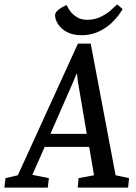

<svg xmlns="http://www.w3.org/2000/svg" viewBox="-68 -852 619 872"><path d="M-48 0 -43 -43 13 -56 286 -654H344L457 -56L518 -43L514 0H285L289 -43L359 -56L337 -185H135L79 -58L154 -43L149 0ZM161 -244H326L285 -486L282 -516H279L267 -486ZM303 -692Q263 -692 236 -706.5Q209 -721 195.5 -742.5Q182 -764 182 -783Q182 -796 198.5 -808.5Q215 -821 235 -829Q239 -818 250.5 -802Q262 -786 281.5 -774Q301 -762 328 -762Q360 -762 387 -774.5Q414 -787 433.5 -804Q453 -821 464 -832L489 -811Q456 -755 407.5 -723.5Q359 -692 303 -692Z"/></svg>

Font: Faustina Light Medium
Style: Italic
Weight: 500
Italic angle: -8°
Version: Version 1.200